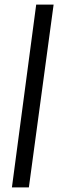

<svg xmlns="http://www.w3.org/2000/svg" viewBox="-20 -763 285 838"><path d="M32 55 138 -743H214L106 55Z"/></svg>

Font: Saira UltraCondensed SemiBold
Style: Regular
Weight: 600
Width: 1
Designer: Hector Gatti with collaboration of the Omnibus-Type team
Foundry: Omnibus-Type
Version: Version 1.101